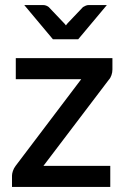

<svg xmlns="http://www.w3.org/2000/svg" viewBox="-20 -740 496 760"><path d="M425 -465V-510H42.5V-426.5H301.5L41.5 -83C36.8 -76.7 33.3 -70 31 -63C28.7 -56 27.5 -50 27.5 -45V0H416.5V-83.5H152L410.5 -424C415.2 -429 418.8 -435.2 421.2 -442.5C423.8 -449.8 425 -457.3 425 -465ZM76 -720 189.5 -584.5H289.5L403 -720H331C326.7 -720 322.5 -719.1 318.5 -717.2C314.5 -715.4 311.2 -713.7 308.5 -712L250.5 -651C246.8 -647.3 243.7 -643.5 241 -639.5C239.3 -641.8 237.7 -643.9 236 -645.8C234.3 -647.6 232.7 -649.3 231 -651L173 -712C170.7 -714 167.5 -715.8 163.5 -717.5C159.5 -719.2 155.2 -720 150.5 -720Z"/></svg>

Font: Lato Semibold
Style: Regular
Weight: 600
Designer: Lukasz Dziedzic
Foundry: tyPoland Lukasz Dziedzic
Version: Version 2.006; 2014-01-15